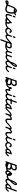

<svg xmlns="http://www.w3.org/2000/svg" viewBox="5928 -6745 1186 13130"><g transform="rotate(90 6521.0 -180.0)"><path d="M793 -536Q788 -535 784.5 -534.5Q781 -534 776 -533L770 -554L794 -537Q793 -537 792.5 -536.5Q792 -536 790 -536ZM568 -578Q557 -570 546 -557Q533 -572 528 -592ZM660 -524Q615 -524 587.5 -533Q560 -542 546 -557Q529 -537 514 -510Q499 -483 485 -452.5Q471 -422 458 -389Q445 -356 433 -323Q413 -271 390.5 -214.5Q368 -158 344 -114Q349 -112 353 -110.5Q357 -109 362 -107Q424 -83 487 -62.5Q550 -42 608 -42Q645 -42 678.5 -56.5Q712 -71 737.5 -109.5Q763 -148 778 -215.5Q793 -283 793 -389Q793 -434 788.5 -469Q784 -504 776 -533Q717 -524 660 -524ZM349 -333Q366 -380 383.5 -426Q401 -472 423 -513.5Q445 -555 472 -590.5Q499 -626 535 -652Q545 -671 562 -688Q579 -705 599 -717.5Q619 -730 642 -737Q665 -744 689 -744Q732 -744 773.5 -721Q815 -698 845 -637Q883 -647 908 -659Q933 -671 945 -678Q953 -683 955 -685.5Q957 -688 971 -688Q1007 -688 1007 -653Q1007 -639 995.5 -625Q984 -611 965.5 -598Q947 -585 922.5 -574Q898 -563 873 -555Q880 -525 883.5 -491Q887 -457 887 -415Q887 -274 862 -183.5Q837 -93 795.5 -40.5Q754 12 699 32Q644 52 584 52Q551 52 516 45.5Q481 39 446 28.5Q411 18 376 5Q341 -8 307 -21Q296 -26 292 -26.5Q288 -27 277 -31Q256 -16 228.5 -2.5Q201 11 172.5 21Q144 31 116 37Q88 43 66 43Q-24 43 -24 -25Q-24 -58 -11.5 -85Q1 -112 21 -131.5Q41 -151 65.5 -161.5Q90 -172 113 -172Q148 -172 185 -165.5Q222 -159 268 -143Q291 -185 310 -233.5Q329 -282 349 -333ZM106 -50H108Q110 -50 112 -51Q129 -53 146 -56.5Q163 -60 179 -66Q155 -74 134.5 -78.5Q114 -83 99 -83Q82 -83 75 -73.5Q68 -64 68 -54Q68 -49 93 -49Q96 -49 98.5 -49Q101 -49 106 -50ZM756 -587Q751 -597 745 -604.5Q739 -612 732 -619Q742 -620 752.5 -621Q763 -622 774 -624ZM687 -617Q698 -617 709 -617Q720 -617 732 -619Q715 -636 696.5 -643Q678 -650 661 -650Q638 -650 627.5 -644Q617 -638 617 -635Q617 -629 632.5 -623Q648 -617 687 -617Z M1267 -183Q1287 -206 1311 -206Q1346 -206 1346 -171Q1346 -155 1331 -136Q1294 -93 1254 -61Q1214 -29 1175 -8Q1136 13 1099 23.5Q1062 34 1031 34Q974 34 939.5 5.5Q905 -23 905 -90Q905 -133 923 -183L922 -182Q938 -227 953.5 -271Q969 -315 985 -360Q991 -376 1006 -390.5Q1021 -405 1043 -405Q1076 -405 1076 -372Q1076 -367 1075.5 -363Q1075 -359 1072 -353L1074 -356Q1058 -311 1042 -267Q1026 -223 1010 -178Q997 -143 997 -116Q997 -87 1013.5 -72.5Q1030 -58 1057 -58Q1101 -58 1157 -88.5Q1213 -119 1267 -182ZM1061 -600V-599Q1066 -618 1083 -632.5Q1100 -647 1120 -647Q1153 -647 1153 -614Q1153 -612 1152.5 -609.5Q1152 -607 1152 -604L1120 -502Q1114 -482 1097 -468Q1080 -454 1060 -454Q1028 -454 1028 -486Q1028 -490 1028.5 -494.5Q1029 -499 1032 -505L1030 -501Z M1262 -105H1263ZM1468 -193Q1462 -205 1457 -217.5Q1452 -230 1449 -244L1317 -118Q1297 -100 1279 -100H1278Q1352 -73 1432 -60Q1459 -68 1474 -85Q1489 -102 1489 -124Q1489 -139 1482.5 -157Q1476 -175 1468 -194ZM1262 -105Q1254 -110 1249 -119Q1244 -128 1244 -136Q1244 -156 1265 -177L1476 -376H1475Q1494 -395 1514 -395Q1549 -395 1549 -360Q1548 -355 1547 -351Q1546 -347 1545 -343Q1544 -339 1543 -337Q1541 -331 1539 -325Q1537 -319 1537 -316Q1537 -302 1542.5 -284.5Q1548 -267 1556 -248Q1566 -222 1575 -194.5Q1584 -167 1584 -141Q1584 -120 1573 -94.5Q1562 -69 1543 -46H1560Q1643 -46 1717.5 -74Q1792 -102 1854 -172V-171Q1865 -184 1873.5 -190Q1882 -196 1896 -196Q1913 -196 1923 -185Q1933 -174 1933 -161Q1933 -152 1928.5 -144Q1924 -136 1916 -125Q1834 -31 1738 7.5Q1642 46 1539 46Q1505 46 1473 44Q1441 42 1408 36Q1388 41 1370 43.5Q1352 46 1335 46Q1306 46 1274.5 38.5Q1243 31 1217 16.5Q1191 2 1174.5 -18Q1158 -38 1158 -62Q1158 -70 1163.5 -80Q1169 -90 1177.5 -99Q1186 -108 1196.5 -114.5Q1207 -121 1217 -121Q1218 -121 1220.5 -120.5Q1223 -120 1226 -120Z M2214 -285Q2214 -284 2214.5 -283.5Q2215 -283 2215 -282Q2215 -275 2208.5 -264.5Q2202 -254 2193 -244.5Q2184 -235 2173.5 -228Q2163 -221 2155 -221Q2136 -221 2125 -241Q2095 -300 2055 -300Q2037 -300 2017 -288Q1997 -276 1980.5 -256.5Q1964 -237 1953 -212Q1942 -187 1942 -161Q1944 -107 1980.5 -71Q2017 -35 2073 -35Q2121 -35 2182 -66Q2243 -97 2322 -176Q2341 -195 2362 -195Q2397 -195 2397 -161Q2397 -150 2392 -141Q2387 -132 2378 -121Q2287 -29 2205 14.5Q2123 58 2047 58Q2002 58 1965.5 42.5Q1929 27 1903 1Q1877 -25 1863 -60.5Q1849 -96 1849 -135Q1849 -175 1869 -220Q1889 -265 1922 -303.5Q1955 -342 1996.5 -367Q2038 -392 2081 -392Q2160 -392 2214 -295Z M2670 -183Q2690 -206 2714 -206Q2749 -206 2749 -171Q2749 -155 2734 -136Q2697 -93 2657 -61Q2617 -29 2578 -8Q2539 13 2502 23.5Q2465 34 2434 34Q2377 34 2342.5 5.5Q2308 -23 2308 -90Q2308 -133 2326 -183L2325 -182Q2341 -227 2356.5 -271Q2372 -315 2388 -360Q2394 -376 2409 -390.5Q2424 -405 2446 -405Q2479 -405 2479 -372Q2479 -367 2478.5 -363Q2478 -359 2475 -353L2477 -356Q2461 -311 2445 -267Q2429 -223 2413 -178Q2400 -143 2400 -116Q2400 -87 2416.5 -72.5Q2433 -58 2460 -58Q2504 -58 2560 -88.5Q2616 -119 2670 -182ZM2464 -600V-599Q2469 -618 2486 -632.5Q2503 -647 2523 -647Q2556 -647 2556 -614Q2556 -612 2555.5 -609.5Q2555 -607 2555 -604L2523 -502Q2517 -482 2500 -468Q2483 -454 2463 -454Q2431 -454 2431 -486Q2431 -490 2431.5 -494.5Q2432 -499 2435 -505L2433 -501Z M2714 -116Q2693 -100 2679 -100Q2665 -100 2655 -113Q2645 -126 2645 -137Q2645 -147 2654.5 -160.5Q2664 -174 2679 -188.5Q2694 -203 2712.5 -218Q2731 -233 2748 -247L2766 -262Q2801 -293 2838 -324Q2875 -355 2909 -381Q2928 -395 2942 -395Q2957 -395 2971 -376Q3010 -387 3044 -391.5Q3078 -396 3107 -396Q3265 -396 3265 -252Q3265 -219 3256.5 -188Q3248 -157 3233.5 -130Q3219 -103 3201 -79.5Q3183 -56 3164 -38Q3245 -46 3316.5 -78.5Q3388 -111 3448 -173Q3471 -196 3489 -196Q3525 -196 3525 -160Q3525 -146 3517.5 -136.5Q3510 -127 3492 -107Q3450 -63 3400.5 -32.5Q3351 -2 3298.5 18Q3246 38 3191.5 47Q3137 56 3084 56Q3017 56 2957.5 42Q2898 28 2851 2Q2820 90 2789.5 175Q2759 260 2728 348Q2721 365 2704 379Q2687 393 2669 393Q2637 393 2637 360Q2637 355 2637.5 351.5Q2638 348 2641 342L2639 345L2789 -78Q2801 -112 2813 -147.5Q2825 -183 2838 -219Q2809 -194 2779 -168.5Q2749 -143 2714 -116ZM2888 -104Q2926 -84 2960 -71.5Q2994 -59 3026 -59Q3061 -59 3095 -84.5Q3129 -110 3164 -171Q3172 -205 3172 -227Q3172 -302 3081 -302Q3028 -302 2951 -282Z M4063 -183Q4083 -206 4106 -206Q4142 -206 4142 -171Q4142 -158 4126 -136Q4052 -50 3972 -8Q3892 34 3826 34Q3788 34 3761 20.5Q3734 7 3718 -18Q3677 6 3637 20Q3597 34 3559 34Q3532 34 3508.5 28Q3485 22 3467.5 7.5Q3450 -7 3439.5 -30Q3429 -53 3429 -88Q3429 -108 3432.5 -131Q3436 -154 3447 -183L3446 -182Q3462 -227 3477.5 -271Q3493 -315 3509 -360Q3515 -376 3530 -390.5Q3545 -405 3567 -405Q3600 -405 3600 -372Q3600 -367 3599.5 -363Q3599 -359 3596 -353L3598 -356L3535 -179Q3521 -139 3521 -114Q3521 -86 3537 -72Q3553 -58 3578 -58Q3607 -58 3638 -69Q3669 -80 3700 -100Q3702 -117 3705.5 -138Q3709 -159 3717 -182Q3733 -226 3749.5 -271Q3766 -316 3781 -360Q3787 -376 3802 -390.5Q3817 -405 3839 -405Q3872 -405 3872 -372Q3872 -367 3871.5 -363Q3871 -359 3868 -353L3870 -356Q3854 -311 3837.5 -267Q3821 -223 3805 -178Q3792 -145 3792 -118Q3792 -86 3809 -72Q3826 -58 3852 -58Q3896 -58 3952.5 -88.5Q4009 -119 4063 -182Z M4464 -176Q4485 -201 4506 -201Q4523 -201 4533 -192.5Q4543 -184 4543 -166Q4543 -153 4527 -131Q4491 -89 4451.5 -57Q4412 -25 4373 -3.5Q4334 18 4297 29Q4260 40 4228 40Q4202 40 4178.5 33.5Q4155 27 4137.5 12Q4120 -3 4110 -26.5Q4100 -50 4100 -83Q4100 -90 4100 -97.5Q4100 -105 4102 -113Q4089 -105 4079 -105Q4044 -105 4044 -141Q4044 -151 4055 -166.5Q4066 -182 4082 -199Q4098 -216 4116.5 -233.5Q4135 -251 4150 -265Q4158 -287 4165.5 -309.5Q4173 -332 4181 -354Q4211 -436 4245 -509Q4279 -582 4316 -636Q4353 -690 4390.5 -721.5Q4428 -753 4464 -753Q4473 -753 4485.5 -749Q4498 -745 4508.5 -735Q4519 -725 4526.5 -708Q4534 -691 4534 -666Q4534 -628 4515 -584Q4496 -540 4457.5 -487.5Q4419 -435 4361.5 -372Q4304 -309 4227 -232L4206 -172Q4193 -137 4193 -110Q4193 -85 4208 -68.5Q4223 -52 4253 -52Q4296 -52 4353 -83Q4410 -114 4464 -176ZM4252 -300 4210 -325Q4233 -348 4253 -370Q4273 -392 4292 -412Q4287 -397 4281 -381.5Q4275 -366 4270 -351ZM4438 -659Q4425 -659 4408 -639Q4391 -619 4371.5 -585.5Q4352 -552 4331.5 -507Q4311 -462 4292 -412Q4363 -490 4402 -546Q4441 -602 4441 -640Q4441 -648 4440.5 -653.5Q4440 -659 4438 -659Z M4813 -183Q4833 -206 4857 -206Q4892 -206 4892 -171Q4892 -155 4877 -136Q4840 -93 4800 -61Q4760 -29 4721 -8Q4682 13 4645 23.5Q4608 34 4577 34Q4520 34 4485.5 5.5Q4451 -23 4451 -90Q4451 -133 4469 -183L4468 -182Q4484 -227 4499.5 -271Q4515 -315 4531 -360Q4537 -376 4552 -390.5Q4567 -405 4589 -405Q4622 -405 4622 -372Q4622 -367 4621.5 -363Q4621 -359 4618 -353L4620 -356Q4604 -311 4588 -267Q4572 -223 4556 -178Q4543 -143 4543 -116Q4543 -87 4559.5 -72.5Q4576 -58 4603 -58Q4647 -58 4703 -88.5Q4759 -119 4813 -182ZM4607 -600V-599Q4612 -618 4629 -632.5Q4646 -647 4666 -647Q4699 -647 4699 -614Q4699 -612 4698.5 -609.5Q4698 -607 4698 -604L4666 -502Q4660 -482 4643 -468Q4626 -454 4606 -454Q4574 -454 4574 -486Q4574 -490 4574.5 -494.5Q4575 -499 4578 -505L4576 -501Z M5459 -697Q5467 -717 5483 -729.5Q5499 -742 5519 -742Q5550 -742 5551 -713Q5618 -739 5678 -739Q5752 -739 5796.5 -702Q5841 -665 5841 -588Q5841 -510 5805 -455Q5769 -400 5714 -367Q5751 -349 5774 -318.5Q5797 -288 5797 -245Q5797 -216 5785 -177Q5773 -138 5747 -99Q5780 -104 5805.5 -120Q5831 -136 5846 -159Q5865 -192 5896 -195Q5934 -195 5934 -162Q5934 -149 5925 -136H5926Q5884 -63 5822.5 -32.5Q5761 -2 5672 -2Q5665 -2 5658.5 -2Q5652 -2 5646 -3Q5595 28 5554.5 38Q5514 48 5472 48Q5420 48 5380 28Q5340 8 5315 -35Q5312 -26 5309 -17.5Q5306 -9 5303 0Q5294 20 5279 32.5Q5264 45 5244 45Q5212 45 5212 12Q5212 7 5212.5 3.5Q5213 0 5216 -6L5214 -3Q5245 -90 5275.5 -176.5Q5306 -263 5337 -350ZM5444 -396H5447Q5487 -398 5538.5 -402.5Q5590 -407 5636.5 -423.5Q5683 -440 5715 -472.5Q5747 -505 5747 -562Q5747 -604 5721 -625Q5695 -646 5647 -646Q5584 -642 5518 -608ZM5352 -194Q5362 -189 5371 -186L5363 -161L5339 -194Q5340 -194 5340 -194.5Q5340 -195 5342 -195Q5343 -195 5346 -194.5Q5349 -194 5352 -194ZM5371 -186Q5458 -151 5526 -129.5Q5594 -108 5647 -101Q5660 -114 5670.5 -129.5Q5681 -145 5688 -161Q5695 -177 5698.5 -191.5Q5702 -206 5702 -217Q5702 -247 5681 -264.5Q5660 -282 5627 -290.5Q5594 -299 5553.5 -301Q5513 -303 5474 -303Q5453 -301 5441 -300.5Q5429 -300 5410 -300ZM5499 -44Q5519 -44 5539 -48Q5559 -52 5578 -61L5585 -13Q5539 -21 5482.5 -37.5Q5426 -54 5358 -82L5390 -114Q5401 -85 5428.5 -65.5Q5456 -46 5499 -44Z M5909 -118Q5889 -100 5871 -100Q5851 -100 5844 -110Q5837 -120 5837 -137Q5837 -149 5850.5 -165Q5864 -181 5882 -198H5881Q5896 -213 5905 -219Q5914 -225 5922 -239Q5913 -252 5908.5 -265Q5904 -278 5904 -299Q5904 -315 5910.5 -331.5Q5917 -348 5929 -362Q5941 -376 5958.5 -385Q5976 -394 5999 -394Q6047 -386 6047 -337Q6047 -323 6043.5 -309Q6040 -295 6035 -280Q6044 -276 6052.5 -274Q6061 -272 6072 -272Q6087 -272 6100 -276.5Q6113 -281 6125 -289L6123 -288Q6141 -300 6154 -300Q6177 -300 6188 -272Q6188 -263 6186.5 -257Q6185 -251 6183 -245Q6132 -134 6132 -79Q6132 -48 6156 -48Q6181 -48 6205 -54.5Q6229 -61 6255 -76Q6281 -91 6312 -116Q6343 -141 6382 -177H6381Q6400 -196 6419 -196Q6454 -196 6454 -160Q6454 -141 6432 -119Q6380 -71 6338.5 -39.5Q6297 -8 6261.5 10.5Q6226 29 6194 36.5Q6162 44 6129 44Q6039 44 6039 -49Q6039 -75 6045.5 -107Q6052 -139 6066 -180Q6061 -179 6056 -179Q6051 -179 6046 -179Q6012 -179 5984 -190Q5976 -180 5967 -171.5Q5958 -163 5947 -154V-155Q5939 -147 5930 -138.5Q5921 -130 5910 -119ZM5953 -311Q5953 -307 5958 -303L5976 -312ZM5976 -312 5998 -323Q5998 -317 6000 -313Z M6724 -183Q6744 -206 6768 -206Q6803 -206 6803 -171Q6803 -155 6788 -136Q6751 -93 6711 -61Q6671 -29 6632 -8Q6593 13 6556 23.5Q6519 34 6488 34Q6431 34 6396.5 5.5Q6362 -23 6362 -90Q6362 -133 6380 -183L6379 -182Q6395 -227 6410.5 -271Q6426 -315 6442 -360Q6448 -376 6463 -390.5Q6478 -405 6500 -405Q6533 -405 6533 -372Q6533 -367 6532.5 -363Q6532 -359 6529 -353L6531 -356Q6515 -311 6499 -267Q6483 -223 6467 -178Q6454 -143 6454 -116Q6454 -87 6470.5 -72.5Q6487 -58 6514 -58Q6558 -58 6614 -88.5Q6670 -119 6724 -182ZM6518 -600V-599Q6523 -618 6540 -632.5Q6557 -647 6577 -647Q6610 -647 6610 -614Q6610 -612 6609.5 -609.5Q6609 -607 6609 -604L6577 -502Q6571 -482 6554 -468Q6537 -454 6517 -454Q6485 -454 6485 -486Q6485 -490 6485.5 -494.5Q6486 -499 6489 -505L6487 -501Z M7067 -183Q7087 -206 7110 -206Q7146 -206 7146 -171Q7146 -158 7130 -136Q7094 -94 7055.5 -62.5Q7017 -31 6978.5 -9Q6940 13 6903 24Q6866 35 6834 35Q6806 35 6782.5 28Q6759 21 6741.5 6Q6724 -9 6714 -32.5Q6704 -56 6704 -90Q6704 -111 6708 -134Q6712 -157 6721 -182Q6727 -200 6732 -214Q6737 -228 6741.5 -241.5Q6746 -255 6751 -269Q6756 -283 6762 -301H6735Q6701 -301 6701 -333Q6701 -348 6707.5 -359Q6714 -370 6723.5 -378Q6733 -386 6743.5 -390Q6754 -394 6761 -394H6794Q6820 -469 6845 -545Q6870 -621 6896 -696V-695Q6900 -711 6918 -726.5Q6936 -742 6956 -742Q6988 -742 6988 -710Q6988 -708 6988 -704Q6988 -700 6986 -696L6883 -394H7042Q7076 -394 7076 -362Q7076 -349 7069.5 -338Q7063 -327 7053.5 -318.5Q7044 -310 7033.5 -305.5Q7023 -301 7016 -301H6851Q6841 -271 6830.5 -240Q6820 -209 6810 -179Q6804 -161 6800.5 -144.5Q6797 -128 6797 -117Q6797 -91 6812 -74.5Q6827 -58 6856 -58Q6901 -58 6957 -88Q7013 -118 7067 -182Z M7496 -170Q7517 -195 7540 -195Q7576 -195 7576 -161Q7576 -145 7561 -127Q7533 -94 7502 -62.5Q7471 -31 7439 -7Q7407 17 7376.5 31.5Q7346 46 7320 46Q7300 46 7284.5 37.5Q7269 29 7259 15Q7233 29 7204 37Q7175 45 7150 45Q7041 39 7041 -78Q7041 -147 7072 -201Q7103 -255 7153 -295Q7203 -335 7267.5 -360Q7332 -385 7398 -394H7406Q7439 -394 7439 -361Q7439 -356 7438.5 -352.5Q7438 -349 7435 -343L7437 -346Q7413 -277 7388 -207.5Q7363 -138 7339 -69Q7338 -67 7338 -64Q7338 -57 7341 -53Q7344 -49 7347 -47Q7375 -53 7415 -86.5Q7455 -120 7496 -170ZM7251 -73 7326 -289Q7286 -278 7251 -261.5Q7216 -245 7190 -222Q7164 -199 7149 -170Q7134 -141 7134 -105Q7136 -73 7147.5 -60.5Q7159 -48 7178 -48Q7208 -48 7228.5 -57Q7249 -66 7251 -72Z M7561 -126Q7540 -105 7521 -105Q7486 -105 7486 -140Q7486 -157 7501 -175Q7546 -223 7591 -262.5Q7636 -302 7677.5 -330Q7719 -358 7755.5 -373Q7792 -388 7819 -388Q7851 -388 7867.5 -367Q7884 -346 7886 -315Q7932 -355 7981 -379Q8030 -403 8069 -403Q8121 -403 8146 -373.5Q8171 -344 8171 -294Q8171 -273 8168 -253.5Q8165 -234 8162 -214Q8159 -195 8156.5 -178Q8154 -161 8154 -150Q8154 -104 8170 -76Q8186 -48 8219 -48Q8261 -48 8310.5 -80.5Q8360 -113 8414 -175Q8435 -200 8457 -200Q8474 -200 8484 -191.5Q8494 -183 8494 -165Q8494 -152 8477 -130Q8405 -47 8334 -1Q8263 45 8194 45Q8125 45 8092.5 -0.5Q8060 -46 8060 -124Q8060 -169 8075 -235Q8078 -250 8078 -268Q8078 -310 8043 -310Q8022 -310 7995.5 -298Q7969 -286 7941.5 -262.5Q7914 -239 7886.5 -205.5Q7859 -172 7837 -129L7839 -132Q7828 -100 7817 -66.5Q7806 -33 7795 -1Q7789 17 7773 31Q7757 45 7735 45Q7702 45 7702 13Q7702 10 7701.5 7.5Q7701 5 7703 1Q7717 -69 7754 -143L7752 -140Q7760 -165 7769 -189.5Q7778 -214 7786 -239V-237Q7789 -251 7791 -262Q7793 -273 7793 -282Q7793 -294 7788 -294Q7771 -294 7746 -281.5Q7721 -269 7691 -246.5Q7661 -224 7628 -193.5Q7595 -163 7561 -127Z M8477 -126Q8456 -105 8437 -105Q8402 -105 8402 -140Q8402 -157 8417 -175Q8462 -223 8507 -262.5Q8552 -302 8593.5 -330Q8635 -358 8671.5 -373Q8708 -388 8735 -388Q8767 -388 8783.5 -367Q8800 -346 8802 -315Q8848 -355 8897 -379Q8946 -403 8985 -403Q9037 -403 9062 -373.5Q9087 -344 9087 -294Q9087 -273 9084 -253.5Q9081 -234 9078 -214Q9075 -195 9072.5 -178Q9070 -161 9070 -150Q9070 -104 9086 -76Q9102 -48 9135 -48Q9177 -48 9226.5 -80.5Q9276 -113 9330 -175Q9351 -200 9373 -200Q9390 -200 9400 -191.5Q9410 -183 9410 -165Q9410 -152 9393 -130Q9321 -47 9250 -1Q9179 45 9110 45Q9041 45 9008.5 -0.5Q8976 -46 8976 -124Q8976 -169 8991 -235Q8994 -250 8994 -268Q8994 -310 8959 -310Q8938 -310 8911.5 -298Q8885 -286 8857.5 -262.5Q8830 -239 8802.5 -205.5Q8775 -172 8753 -129L8755 -132Q8744 -100 8733 -66.5Q8722 -33 8711 -1Q8705 17 8689 31Q8673 45 8651 45Q8618 45 8618 13Q8618 10 8617.5 7.5Q8617 5 8619 1Q8633 -69 8670 -143L8668 -140Q8676 -165 8685 -189.5Q8694 -214 8702 -239V-237Q8705 -251 8707 -262Q8709 -273 8709 -282Q8709 -294 8704 -294Q8687 -294 8662 -281.5Q8637 -269 8607 -246.5Q8577 -224 8544 -193.5Q8511 -163 8477 -127Z M9679 -183Q9699 -206 9723 -206Q9758 -206 9758 -171Q9758 -155 9743 -136Q9706 -93 9666 -61Q9626 -29 9587 -8Q9548 13 9511 23.5Q9474 34 9443 34Q9386 34 9351.5 5.5Q9317 -23 9317 -90Q9317 -133 9335 -183L9334 -182Q9350 -227 9365.5 -271Q9381 -315 9397 -360Q9403 -376 9418 -390.5Q9433 -405 9455 -405Q9488 -405 9488 -372Q9488 -367 9487.5 -363Q9487 -359 9484 -353L9486 -356Q9470 -311 9454 -267Q9438 -223 9422 -178Q9409 -143 9409 -116Q9409 -87 9425.5 -72.5Q9442 -58 9469 -58Q9513 -58 9569 -88.5Q9625 -119 9679 -182ZM9473 -600V-599Q9478 -618 9495 -632.5Q9512 -647 9532 -647Q9565 -647 9565 -614Q9565 -612 9564.5 -609.5Q9564 -607 9564 -604L9532 -502Q9526 -482 9509 -468Q9492 -454 9472 -454Q9440 -454 9440 -486Q9440 -490 9440.5 -494.5Q9441 -499 9444 -505L9442 -501Z M10029 -285Q10029 -284 10029.5 -283.5Q10030 -283 10030 -282Q10030 -275 10023.5 -264.5Q10017 -254 10008 -244.5Q9999 -235 9988.5 -228Q9978 -221 9970 -221Q9951 -221 9940 -241Q9910 -300 9870 -300Q9852 -300 9832 -288Q9812 -276 9795.5 -256.5Q9779 -237 9768 -212Q9757 -187 9757 -161Q9759 -107 9795.5 -71Q9832 -35 9888 -35Q9936 -35 9997 -66Q10058 -97 10137 -176Q10156 -195 10177 -195Q10212 -195 10212 -161Q10212 -150 10207 -141Q10202 -132 10193 -121Q10102 -29 10020 14.5Q9938 58 9862 58Q9817 58 9780.5 42.5Q9744 27 9718 1Q9692 -25 9678 -60.5Q9664 -96 9664 -135Q9664 -175 9684 -220Q9704 -265 9737 -303.5Q9770 -342 9811.5 -367Q9853 -392 9896 -392Q9975 -392 10029 -295Z M10573 -170Q10594 -195 10617 -195Q10653 -195 10653 -161Q10653 -145 10638 -127Q10610 -94 10579 -62.5Q10548 -31 10516 -7Q10484 17 10453.5 31.5Q10423 46 10397 46Q10377 46 10361.5 37.5Q10346 29 10336 15Q10310 29 10281 37Q10252 45 10227 45Q10118 39 10118 -78Q10118 -147 10149 -201Q10180 -255 10230 -295Q10280 -335 10344.5 -360Q10409 -385 10475 -394H10483Q10516 -394 10516 -361Q10516 -356 10515.5 -352.5Q10515 -349 10512 -343L10514 -346Q10490 -277 10465 -207.5Q10440 -138 10416 -69Q10415 -67 10415 -64Q10415 -57 10418 -53Q10421 -49 10424 -47Q10452 -53 10492 -86.5Q10532 -120 10573 -170ZM10328 -73 10403 -289Q10363 -278 10328 -261.5Q10293 -245 10267 -222Q10241 -199 10226 -170Q10211 -141 10211 -105Q10213 -73 10224.5 -60.5Q10236 -48 10255 -48Q10285 -48 10305.5 -57Q10326 -66 10328 -72Z M11228 -697Q11236 -717 11252 -729.5Q11268 -742 11288 -742Q11319 -742 11320 -713Q11387 -739 11447 -739Q11521 -739 11565.5 -702Q11610 -665 11610 -588Q11610 -510 11574 -455Q11538 -400 11483 -367Q11520 -349 11543 -318.5Q11566 -288 11566 -245Q11566 -216 11554 -177Q11542 -138 11516 -99Q11549 -104 11574.5 -120Q11600 -136 11615 -159Q11634 -192 11665 -195Q11703 -195 11703 -162Q11703 -149 11694 -136H11695Q11653 -63 11591.5 -32.5Q11530 -2 11441 -2Q11434 -2 11427.5 -2Q11421 -2 11415 -3Q11364 28 11323.5 38Q11283 48 11241 48Q11189 48 11149 28Q11109 8 11084 -35Q11081 -26 11078 -17.5Q11075 -9 11072 0Q11063 20 11048 32.5Q11033 45 11013 45Q10981 45 10981 12Q10981 7 10981.5 3.5Q10982 0 10985 -6L10983 -3Q11014 -90 11044.5 -176.5Q11075 -263 11106 -350ZM11213 -396H11216Q11256 -398 11307.5 -402.5Q11359 -407 11405.5 -423.5Q11452 -440 11484 -472.5Q11516 -505 11516 -562Q11516 -604 11490 -625Q11464 -646 11416 -646Q11353 -642 11287 -608ZM11121 -194Q11131 -189 11140 -186L11132 -161L11108 -194Q11109 -194 11109 -194.5Q11109 -195 11111 -195Q11112 -195 11115 -194.5Q11118 -194 11121 -194ZM11140 -186Q11227 -151 11295 -129.5Q11363 -108 11416 -101Q11429 -114 11439.5 -129.5Q11450 -145 11457 -161Q11464 -177 11467.5 -191.5Q11471 -206 11471 -217Q11471 -247 11450 -264.5Q11429 -282 11396 -290.5Q11363 -299 11322.5 -301Q11282 -303 11243 -303Q11222 -301 11210 -300.5Q11198 -300 11179 -300ZM11268 -44Q11288 -44 11308 -48Q11328 -52 11347 -61L11354 -13Q11308 -21 11251.5 -37.5Q11195 -54 11127 -82L11159 -114Q11170 -85 11197.5 -65.5Q11225 -46 11268 -44Z M11777 -265Q11768 -264 11756 -252Q11754 -261 11752 -269.5Q11750 -278 11749 -287ZM11861 -111Q11823 -140 11795.5 -176.5Q11768 -213 11756 -252Q11746 -243 11737 -227.5Q11728 -212 11720.5 -194Q11713 -176 11708.5 -157Q11704 -138 11704 -121Q11704 -89 11719.5 -68.5Q11735 -48 11774 -48Q11826 -48 11861 -111ZM11692 -293Q11709 -312 11723 -324.5Q11737 -337 11754 -345Q11765 -378 11790 -398.5Q11815 -419 11845 -419Q11867 -419 11892 -405Q11917 -391 11937.5 -366.5Q11958 -342 11971.5 -308.5Q11985 -275 11985 -236Q11985 -217 11982.5 -202Q11980 -187 11972 -163Q12014 -139 12061 -139Q12108 -139 12138 -173L12137 -172Q12156 -196 12179 -196Q12196 -196 12206 -187.5Q12216 -179 12216 -161Q12216 -152 12211.5 -144Q12207 -136 12199 -125Q12161 -82 12119.5 -64Q12078 -46 12034 -46Q12006 -46 11981 -50.5Q11956 -55 11929 -69Q11894 -11 11845.5 17Q11797 45 11749 45Q11677 45 11644 8.5Q11611 -28 11611 -95Q11611 -151 11635.5 -203Q11660 -255 11692 -293ZM11889 -178Q11891 -186 11892 -193.5Q11893 -201 11893 -209Q11893 -213 11893 -217Q11893 -221 11892 -225Q11908 -207 11928 -192ZM11840 -318Q11829 -325 11823 -325H11819Q11801 -325 11794.5 -339.5Q11788 -354 11800 -367Q11797 -364 11797 -362L11844 -344Q11840 -336 11840 -326ZM11840 -318Q11842 -298 11856.5 -273Q11871 -248 11892 -225Q11888 -258 11872.5 -282.5Q11857 -307 11840 -318Z M12546 -176Q12567 -201 12588 -201Q12605 -201 12615 -192.5Q12625 -184 12625 -166Q12625 -153 12609 -131Q12573 -89 12533.5 -57Q12494 -25 12455 -3.5Q12416 18 12379 29Q12342 40 12310 40Q12284 40 12260.5 33.5Q12237 27 12219.5 12Q12202 -3 12192 -26.5Q12182 -50 12182 -83Q12182 -90 12182 -97.5Q12182 -105 12184 -113Q12171 -105 12161 -105Q12126 -105 12126 -141Q12126 -151 12137 -166.5Q12148 -182 12164 -199Q12180 -216 12198.5 -233.5Q12217 -251 12232 -265Q12240 -287 12247.5 -309.5Q12255 -332 12263 -354Q12293 -436 12327 -509Q12361 -582 12398 -636Q12435 -690 12472.5 -721.5Q12510 -753 12546 -753Q12555 -753 12567.5 -749Q12580 -745 12590.5 -735Q12601 -725 12608.5 -708Q12616 -691 12616 -666Q12616 -628 12597 -584Q12578 -540 12539.5 -487.5Q12501 -435 12443.5 -372Q12386 -309 12309 -232L12288 -172Q12275 -137 12275 -110Q12275 -85 12290 -68.5Q12305 -52 12335 -52Q12378 -52 12435 -83Q12492 -114 12546 -176ZM12334 -300 12292 -325Q12315 -348 12335 -370Q12355 -392 12374 -412Q12369 -397 12363 -381.5Q12357 -366 12352 -351ZM12520 -659Q12507 -659 12490 -639Q12473 -619 12453.5 -585.5Q12434 -552 12413.5 -507Q12393 -462 12374 -412Q12445 -490 12484 -546Q12523 -602 12523 -640Q12523 -648 12522.5 -653.5Q12522 -659 12520 -659Z M12986 -170Q13007 -195 13030 -195Q13066 -195 13066 -161Q13066 -145 13051 -127Q13023 -94 12992 -62.5Q12961 -31 12929 -7Q12897 17 12866.5 31.5Q12836 46 12810 46Q12790 46 12774.5 37.5Q12759 29 12749 15Q12723 29 12694 37Q12665 45 12640 45Q12531 39 12531 -78Q12531 -140 12559 -190.5Q12587 -241 12632 -279.5Q12677 -318 12734.5 -345Q12792 -372 12851 -387Q12878 -465 12905.5 -542.5Q12933 -620 12960 -697Q12968 -717 12984 -729.5Q13000 -742 13020 -742Q13052 -742 13052 -710Q13052 -708 13052 -704Q13052 -700 13050 -696L12829 -69Q12828 -67 12828 -64Q12828 -57 12831 -53Q12834 -49 12837 -47Q12865 -53 12905 -86.5Q12945 -120 12986 -170ZM12741 -73 12816 -289Q12776 -278 12741 -261.5Q12706 -245 12680 -222Q12654 -199 12639 -170Q12624 -141 12624 -105Q12626 -73 12637.5 -60.5Q12649 -48 12668 -48Q12698 -48 12718.5 -57Q12739 -66 12741 -72Z"/></g></svg>

Font: Discipuli Britannica Bold
Style: Regular
Weight: 700
Designer: Peter Wiegel
Foundry: Peter Wiegel
Version: Version 0.001 2009